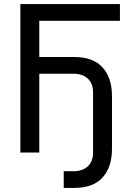

<svg xmlns="http://www.w3.org/2000/svg" viewBox="-20 -749 639 943"><path d="M173 0H80V-729H569V-647H173V-469H345Q437 -469 483.5 -418Q530 -367 530 -277V-18Q530 72 483.5 123Q437 174 345 174H293V92H341Q384 92 410.5 68.5Q437 45 437 0V-295Q437 -340 410.5 -363.5Q384 -387 341 -387H173Z"/></svg>

Font: ColatingCofangSans
Style: Regular
Weight: 400
Foundry: GNU
Version: Version 412.227;June 27, 2022;FontCreator 11.0.0.2412 32-bit